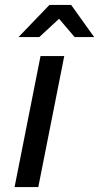

<svg xmlns="http://www.w3.org/2000/svg" viewBox="-20 -757 401 777"><path d="M39 0 144 -530H240L135 0ZM55 -607 180 -737H268L361 -607H282L219 -681L139 -607Z"/></svg>

Font: Montserrat Medium
Style: Italic
Weight: 500
Italic angle: -11.3°
Designer: Julieta Ulanovsky
Foundry: Julieta Ulanovsky
Version: Version 9.000; ttfautohint (v1.8.4.7-5d5b)